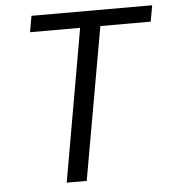

<svg xmlns="http://www.w3.org/2000/svg" viewBox="-51 -747 712 794"><g transform="rotate(-5 305.0 -350.0)"><path d="M194 0 305 -633H97L109 -700H610L598 -633H389L277 0Z"/></g></svg>

Font: DM Sans 18pt
Style: Italic
Weight: 400
Italic angle: -10°
Designer: Colophon Foundry, Jonny Pinhorn
Foundry: Colophon Foundry
Version: Version 4.004;gftools[0.9.30]